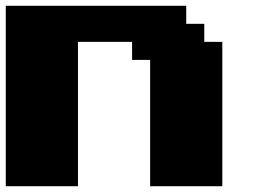

<svg xmlns="http://www.w3.org/2000/svg" viewBox="-20 -645 915 665"><path d="M500 0H750V-500H687.5V-562.5H625V-625H0V0H250V-500H437.5V-437.5H500Z"/></svg>

Font: Faithful 32x
Style: Bold
Weight: 400
Foundry: Faithful Resource Pack
Version: Version 1.0; January 27, 2023